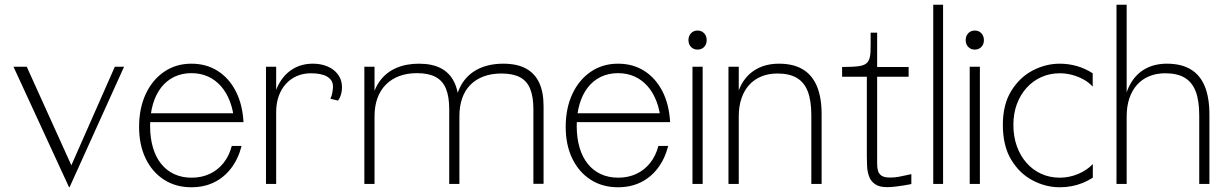

<svg xmlns="http://www.w3.org/2000/svg" viewBox="-20 -777 5178 811"><path d="M271.5 13.5 37 -495H93L289 -62L264.5 -40.5L465 -495H504L274 13.5Z M788.5 14Q722.5 14 672.8 -18Q623 -50 595.2 -107.5Q567.5 -165 567.5 -241Q567.5 -319.5 595.5 -379.8Q623.5 -440 673.5 -474Q723.5 -508 788.5 -508Q851.5 -508 899.5 -477.5Q947.5 -447 976 -391.5Q1004.5 -336 1008.5 -261H969.5Q966 -309.5 951.5 -347.8Q937 -386 913.5 -412.8Q890 -439.5 858.5 -453.8Q827 -468 788.5 -468Q748.5 -468 716.2 -452.5Q684 -437 661.2 -408Q638.5 -379 626.2 -337.8Q614 -296.5 614 -245.5Q614 -194.5 626 -153.8Q638 -113 660.8 -84.8Q683.5 -56.5 716 -41.5Q748.5 -26.5 789.5 -26.5Q831.5 -26.5 865.8 -42.5Q900 -58.5 924 -88.5Q948 -118.5 959 -160.5H1000.5Q986 -105 956 -66Q926 -27 883.8 -6.5Q841.5 14 788.5 14ZM588.5 -261V-298.5H993L994.5 -261Z M1103.5 0V-495H1146.5V-331L1132.5 -338.5Q1139 -391 1161.8 -429Q1184.5 -467 1220.2 -487.5Q1256 -508 1301.5 -508Q1328 -508 1350.5 -501Q1373 -494 1389.5 -481Q1406 -468 1415.2 -449.8Q1424.5 -431.5 1424.5 -408.5Q1424.5 -395 1421.8 -383.5Q1419 -372 1415 -364Q1411 -356 1408 -352L1375.5 -360Q1382 -372.5 1384.2 -387.8Q1386.5 -403 1386.5 -411Q1386.5 -426 1379.8 -436.5Q1373 -447 1360.8 -454Q1348.5 -461 1331.5 -464.2Q1314.5 -467.5 1294 -467.5Q1261 -467.5 1234 -455.8Q1207 -444 1187.5 -422.5Q1168 -401 1157.2 -370.8Q1146.5 -340.5 1146.5 -303.5V0Z M1519 0V-495H1562V-329.5L1550.5 -352.5Q1560 -402.5 1586.2 -437.2Q1612.5 -472 1654 -490Q1695.5 -508 1750 -508Q1805 -508 1841.8 -489Q1878.5 -470 1897.8 -431.8Q1917 -393.5 1918.5 -335.5L1902.5 -336.5Q1909.5 -391.5 1935.5 -429.8Q1961.5 -468 2005 -488Q2048.5 -508 2106.5 -508Q2163 -508 2200.8 -488Q2238.5 -468 2257.2 -428.2Q2276 -388.5 2276 -329V-0.5H2233V-315.5Q2233 -369 2219.2 -402.2Q2205.5 -435.5 2175.8 -451Q2146 -466.5 2098 -466.5Q2056 -466.5 2023 -454.2Q1990 -442 1967 -418.8Q1944 -395.5 1932.2 -362Q1920.5 -328.5 1920.5 -285.5V0H1877.5V-315.5Q1877.5 -369 1863.5 -402.8Q1849.5 -436.5 1819.5 -452.2Q1789.5 -468 1741.5 -468Q1699.5 -468 1666.2 -455.5Q1633 -443 1609.8 -419.5Q1586.5 -396 1574.2 -362.2Q1562 -328.5 1562 -285.5V0Z M2590.5 14Q2524.5 14 2474.8 -18Q2425 -50 2397.2 -107.5Q2369.5 -165 2369.5 -241Q2369.5 -319.5 2397.5 -379.8Q2425.5 -440 2475.5 -474Q2525.5 -508 2590.5 -508Q2653.5 -508 2701.5 -477.5Q2749.5 -447 2778 -391.5Q2806.5 -336 2810.5 -261H2771.5Q2768 -309.5 2753.5 -347.8Q2739 -386 2715.5 -412.8Q2692 -439.5 2660.5 -453.8Q2629 -468 2590.5 -468Q2550.5 -468 2518.2 -452.5Q2486 -437 2463.2 -408Q2440.5 -379 2428.2 -337.8Q2416 -296.5 2416 -245.5Q2416 -194.5 2428 -153.8Q2440 -113 2462.8 -84.8Q2485.5 -56.5 2518 -41.5Q2550.5 -26.5 2591.5 -26.5Q2633.5 -26.5 2667.8 -42.5Q2702 -58.5 2726 -88.5Q2750 -118.5 2761 -160.5H2802.5Q2788 -105 2758 -66Q2728 -27 2685.8 -6.5Q2643.5 14 2590.5 14ZM2390.5 -261V-298.5H2795L2796.5 -261Z M2905 0V-495H2948V0ZM2926.5 -567.5Q2909.5 -567.5 2898.8 -578.8Q2888 -590 2888 -607.5Q2888 -625 2898.8 -636.5Q2909.5 -648 2926.5 -648Q2943.5 -648 2954.2 -636.5Q2965 -625 2965 -607.5Q2965 -590 2954.2 -578.8Q2943.5 -567.5 2926.5 -567.5Z M3057 0V-495H3100.5V-334L3087.5 -330.5Q3091.5 -386 3115 -425.8Q3138.5 -465.5 3178.2 -486.8Q3218 -508 3270.5 -508Q3331 -508 3370.8 -484.2Q3410.5 -460.5 3430.5 -413Q3450.5 -365.5 3450.5 -293.5V0H3407V-290Q3407 -352 3392 -390.8Q3377 -429.5 3345.5 -448Q3314 -466.5 3264 -466.5Q3226 -466.5 3195.8 -454Q3165.5 -441.5 3144.2 -418Q3123 -394.5 3111.8 -361Q3100.5 -327.5 3100.5 -285.5V0Z M3727 13.5Q3693.5 13.5 3675.5 0.5Q3657.5 -12.5 3650.5 -33Q3643.5 -53.5 3642.5 -75.5Q3641.5 -97.5 3641.5 -115.5V-453H3537V-494Q3585.5 -494 3610.8 -498Q3636 -502 3646 -516Q3656 -530 3657 -559.5Q3658 -589 3657.5 -639H3685V-494H3818V-453H3685V-122.5Q3685 -102 3685 -84.8Q3685 -67.5 3689 -54.5Q3693 -41.5 3704.8 -34.2Q3716.5 -27 3740 -27Q3758 -27 3775 -30Q3792 -33 3806.2 -36.5Q3820.5 -40 3829.5 -41.5V0.5Q3815 3.5 3796.5 6.5Q3778 9.5 3759.8 11.5Q3741.5 13.5 3727 13.5Z M3922 0V-757H3963.5V0Z M4076 0V-495H4119V0ZM4097.5 -567.5Q4080.5 -567.5 4069.8 -578.8Q4059 -590 4059 -607.5Q4059 -625 4069.8 -636.5Q4080.5 -648 4097.5 -648Q4114.5 -648 4125.2 -636.5Q4136 -625 4136 -607.5Q4136 -590 4125.2 -578.8Q4114.5 -567.5 4097.5 -567.5Z M4456.5 14Q4397 14 4341.8 -15Q4286.5 -44 4251.2 -102.5Q4216 -161 4216 -249.5Q4216 -335.5 4251.5 -393Q4287 -450.5 4342 -479.2Q4397 -508 4456 -508Q4493.5 -508 4528.5 -498Q4563.5 -488 4595.5 -467.5V-411Q4580 -428.5 4557.5 -441Q4535 -453.5 4509 -460.5Q4483 -467.5 4457 -467.5Q4414.5 -467.5 4378.8 -451.5Q4343 -435.5 4316.5 -406.2Q4290 -377 4275.2 -337.2Q4260.5 -297.5 4260.5 -250Q4260.5 -200.5 4275 -159.8Q4289.5 -119 4316 -89Q4342.5 -59 4378.2 -42.8Q4414 -26.5 4456.5 -26.5Q4496.5 -26.5 4534 -42.2Q4571.5 -58 4596 -84V-26.5Q4575 -13 4552.5 -4Q4530 5 4506.2 9.5Q4482.5 14 4456.5 14Z M4696 0V-757H4739V-335L4726 -330Q4734 -389 4758.2 -428.5Q4782.5 -468 4820.8 -488Q4859 -508 4909 -508Q4969.5 -508 5009.2 -484.2Q5049 -460.5 5068.8 -412.8Q5088.5 -365 5088.5 -293V0H5045.5V-290Q5045.5 -352 5030.5 -391Q5015.5 -430 4984 -448.8Q4952.5 -467.5 4902 -467.5Q4864.5 -467.5 4834.2 -455Q4804 -442.5 4782.8 -418.8Q4761.5 -395 4750.2 -361.2Q4739 -327.5 4739 -285.5V0Z"/></svg>

Font: Russolo 10pt ExtraLight
Style: Regular
Weight: 200
Designer: Micah Stupak-Hahn
Version: Version 1.000